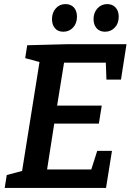

<svg xmlns="http://www.w3.org/2000/svg" viewBox="-20 -918 639 938"><path d="M455 -181H527L498 0H3L13 -63L88 -83L173 -615L103 -634L113 -697L305 -702H598L571 -529H500L497 -612H293L259 -402H477L463 -314H245L210 -90H426ZM289 -763Q263 -763 248.5 -780Q234 -797 234 -825Q234 -856 252.5 -877Q271 -898 300 -898Q326 -898 341 -881.5Q356 -865 356 -836Q356 -804 337 -783.5Q318 -763 289 -763ZM493 -763Q467 -763 452 -780Q437 -797 437 -825Q437 -856 456 -877Q475 -898 504 -898Q529 -898 544.5 -881.5Q560 -865 560 -836Q560 -804 541 -783.5Q522 -763 493 -763Z"/></svg>

Font: Bitter SemiBold
Style: Italic
Weight: 600
Italic angle: -9°
Designer: Sol Matas, and Bitter project Authors
Foundry: Sol Matas
Version: Version 2.001